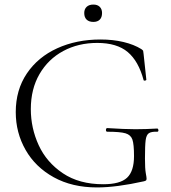

<svg xmlns="http://www.w3.org/2000/svg" viewBox="-20 -809 749 841"><path d="M49 -318Q49 -415 97.5 -487Q146 -559 230.5 -597.5Q315 -636 420 -636Q475 -636 521 -625Q567 -614 599 -594Q606 -589 607 -586.5Q608 -584 609 -572L621 -460Q621 -457 615.5 -456Q610 -455 609 -458Q587 -541 539.5 -581Q492 -621 406 -621Q323 -621 257 -585.5Q191 -550 153 -484.5Q115 -419 115 -331Q115 -248 149.5 -173Q184 -98 255.5 -50Q327 -2 432 -2Q506 -2 536.5 -30.5Q567 -59 567 -125Q567 -177 560 -197.5Q553 -218 530 -225Q507 -232 450 -232Q444 -232 444 -240Q444 -243 445.5 -245.5Q447 -248 449 -248Q526 -243 573 -243Q618 -243 669 -246Q671 -246 672.5 -243.5Q674 -241 674 -239Q674 -232 669 -232Q643 -233 632 -225.5Q621 -218 618 -195Q615 -172 615 -115Q615 -70 618.5 -51Q622 -32 622 -27Q622 -21 620 -19Q618 -17 611 -15Q490 12 405 12Q296 12 215.5 -32.5Q135 -77 92 -152.5Q49 -228 49 -318ZM349 -752Q349 -769 359.5 -779Q370 -789 389 -789Q407 -789 417 -779Q427 -769 427 -752Q427 -733 417 -723Q407 -713 389 -713Q370 -713 359.5 -723Q349 -733 349 -752Z"/></svg>

Font: Cormorant Garamond Light
Style: Regular
Weight: 300
Designer: Christian Thalmann (Catharsis Fonts)
Version: Version 3.000